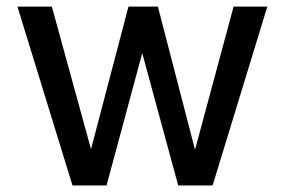

<svg xmlns="http://www.w3.org/2000/svg" viewBox="-20 -566 860 586"><path d="M795.9 -545.9 628.9 0H523.9L414.1 -403.8L305.2 0H201.2L33.2 -545.9H138.2L257.8 -110.8L372.1 -545.9H461.9L575.2 -108.9L692.9 -545.9Z"/></svg>

Font: Oakes Grotesk
Style: Regular
Weight: 400
Designer: Samuel Oakes
Foundry: Samuel Oakes
Version: Version 1.0 | wf-rip DC20170320